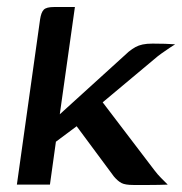

<svg xmlns="http://www.w3.org/2000/svg" viewBox="-20 -525 518 546"><path d="M28 0 94 -470Q97 -490 104.5 -497.5Q112 -505 133 -505H193L150 -200L346 -378Q356 -386 365 -391Q374 -396 385.5 -398.5Q397 -401 414 -401Q433 -401 449 -400.5Q465 -400 478 -399Q473 -396 462.5 -389Q452 -382 440 -373.5Q428 -365 419 -357L272 -234L419 -41Q428 -29 438 -19Q448 -9 457 0Q431 1 405.5 1Q380 1 359 1Q336 1 325.5 -4.5Q315 -10 304 -23L198 -166L139 -122L122 0Z"/></svg>

Font: Genos Thin Medium
Style: Italic
Weight: 500
Italic angle: -8°
Version: Version 1.010